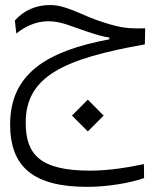

<svg xmlns="http://www.w3.org/2000/svg" viewBox="-20 -433 626 758"><path d="M324.7 304.7C403.8 304.7 496.1 289.1 548.8 270L548.3 214.8C490.2 227.1 412.1 240.7 335.9 240.7C135.7 240.7 81.5 175.3 81.5 50.8C81.5 -131.3 231.9 -201.2 551.8 -257.8L553.2 -321.3C482.9 -319.3 457.5 -323.7 396 -342.3C306.2 -369.1 246.6 -413.1 177.7 -413.1C123.5 -413.1 75.2 -393.1 38.6 -352.1L44.4 -300.8C78.6 -328.1 121.6 -349.1 170.4 -349.1C221.7 -349.1 259.3 -329.6 318.4 -310.1C365.7 -293.9 385.3 -289.1 411.6 -284.7V-277.8C163.1 -231.4 20 -140.6 20 58.1C20 225.6 111.3 304.7 324.7 304.7ZM326.7 85.9 389.2 23.4 326.7 -39.6 264.2 23.4Z"/></svg>

Font: Cascadia Mono NF Light
Style: Regular
Weight: 300
Monospace: yes
Designer: Aaron Bell
Foundry: Saja Typeworks
Version: Version 2404.023